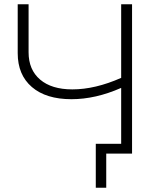

<svg xmlns="http://www.w3.org/2000/svg" viewBox="-20 -720 765 900"><path d="M548 -700H599V0H478V160H429V-46H548V-308Q428 -255 315 -255Q196 -255 129.5 -312Q63 -369 63 -471V-700H114V-475Q114 -393 168 -347Q222 -301 319 -301Q426 -301 548 -355Z"/></svg>

Font: mBank Light
Style: Regular
Weight: 300
Designer: Julieta Ulanovsky
Foundry: Julieta Ulanovsky
Version: Version 7.200;PS 007.200;hotconv 1.0.88;makeotf.lib2.5.64775